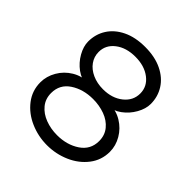

<svg xmlns="http://www.w3.org/2000/svg" viewBox="-197 -856 1011 1011"><g transform="rotate(45 309.0 -350.0)"><path d="M50 -194Q50 -239 74 -280.5Q98 -322 139.5 -347Q181 -372 229 -371V-358Q191 -358 155.5 -384Q120 -410 98 -449Q76 -488 76 -524Q76 -578 103.5 -621.5Q131 -665 183.5 -690.5Q236 -716 309 -716Q382 -716 434.5 -690.5Q487 -665 514.5 -621.5Q542 -578 542 -524Q542 -488 520 -449Q498 -410 462.5 -384Q427 -358 389 -358V-371Q438 -371 479 -346Q520 -321 544 -280Q568 -239 568 -194Q568 -132 531 -84Q494 -36 434.5 -10Q375 16 309 16Q243 16 183.5 -10Q124 -36 87 -84Q50 -132 50 -194ZM488 -194Q488 -237 463 -267.5Q438 -298 397 -313Q356 -328 309 -328Q236 -328 183 -293Q130 -258 130 -194Q130 -151 155 -120.5Q180 -90 221 -74.5Q262 -59 309 -59Q382 -59 435 -94.5Q488 -130 488 -194ZM464 -524Q464 -576 420.5 -609.5Q377 -643 309 -643Q241 -643 197.5 -609.5Q154 -576 154 -524Q154 -489 174 -461Q194 -433 229.5 -417Q265 -401 309 -401Q376 -401 420 -436Q464 -471 464 -524Z"/></g></svg>

Font: Uncut Sans VF
Style: Regular
Weight: 400
Designer: Kasper Nordkvist
Foundry: Uncut Type
Version: Version 1.100;FEAKit 1.0